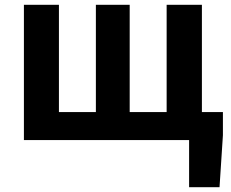

<svg xmlns="http://www.w3.org/2000/svg" viewBox="-20 -580 957 795"><path d="M763 195V0H725V-116H903V-20L889 195ZM79 0V-560H224V-116H377V-560H517V-116H670V-560H816V0Z"/></svg>

Font: Farlight84_Sys_V01
Style: Bold
Weight: 700
Designer: Monotype Design Team, Nadine Chahine and Nizar Qandah
Foundry: Monotype Imaging Inc.
Version: Version 2.004;October 31, 2024;FontCreator 14.0.0.2814 64-bi